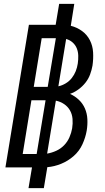

<svg xmlns="http://www.w3.org/2000/svg" viewBox="-20 -863 540 990"><path d="M127 107 145 0H8L129 -735H267L285 -843H363L345 -730Q377 -722 403 -703Q429 -684 443.5 -655.5Q458 -627 460 -593.5Q462 -560 457 -525Q453 -502 444.5 -479Q436 -456 420.5 -436.5Q405 -417 384.5 -402Q364 -387 341 -379Q367 -367 387 -348Q407 -329 418 -303.5Q429 -278 430.5 -248.5Q432 -219 427 -189Q421 -154 405 -119Q389 -84 360 -58.5Q331 -33 295.5 -18.5Q260 -4 224 -1L206 107ZM226 -415 268 -666H195L154 -415ZM281 -418Q300 -422 318.5 -433Q337 -444 350 -460.5Q363 -477 370.5 -496Q378 -515 381 -535Q384 -555 383.5 -575.5Q383 -596 376 -613.5Q369 -631 354.5 -644Q340 -657 321 -662ZM97 -69H169L215 -346H142ZM223 -71Q247 -75 270 -85.5Q293 -96 310.5 -114Q328 -132 338 -155Q348 -178 352 -201Q356 -226 354 -250Q352 -274 341 -293.5Q330 -313 311 -326Q292 -339 268 -344Z"/></svg>

Font: Iosevka SS04
Style: Italic
Weight: 400
Italic angle: -9°
Monospace: yes
Designer: Belleve Invis
Foundry: Belleve Invis
Version: Version 19.0.0; ttfautohint (v1.8.4)